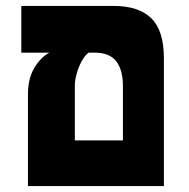

<svg xmlns="http://www.w3.org/2000/svg" viewBox="-20 -629 640 649"><path d="M52 -609H363.5Q448.5 -609 491.2 -567.5Q534 -526 534 -431.5V0H74.5V-310.5Q74.5 -363.5 96.2 -399.8Q118 -436 147 -451H52ZM395.5 -154.5V-338Q395.5 -393 372.8 -422Q350 -451 300.5 -451H279.5Q266.5 -441.5 255.8 -421.5Q245 -401.5 239 -379.2Q233 -357 233 -340.5V-154.5Z"/></svg>

Font: JuliaMono Black
Style: Regular
Weight: 900
Monospace: yes
Designer: cormullion
Foundry: corm
Version: Version 0.054; ttfautohint (v1.8.4)